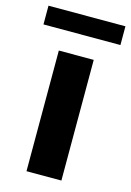

<svg xmlns="http://www.w3.org/2000/svg" viewBox="-137 -756 556 812"><g transform="rotate(15 140.5 -350.0)"><path d="M215.8 -528.3V0H63V-528.3ZM308.6 -700.2V-618.2H-28.3V-700.2Z"/></g></svg>

Font: Vazirmatn FD ExtraBold
Style: Regular
Weight: 800
Designer: Saber Rastikerdar
Foundry: Saber Rastikerdar
Version: Version 33.003